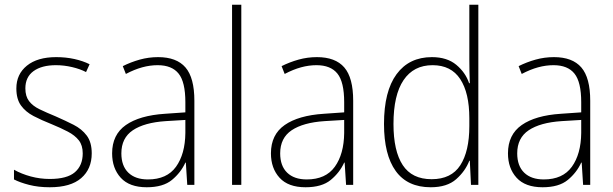

<svg xmlns="http://www.w3.org/2000/svg" viewBox="-20 -846 2587 810"><path d="M367 -199Q367 -133 322.5 -94.5Q278 -56 190 -56Q142 -56 103 -66Q64 -76 39 -89V-130Q71 -112 110 -101.5Q149 -91 190 -91Q263 -91 296 -119.5Q329 -148 329 -199Q329 -233 312.5 -254Q296 -275 266.5 -290.5Q237 -306 198 -322Q155 -339 121.5 -356.5Q88 -374 68.5 -401Q49 -428 49 -473Q49 -533 93.5 -569Q138 -605 217 -605Q258 -605 294 -597Q330 -589 358 -575L343 -542Q318 -555 284 -563Q250 -571 216 -571Q156 -571 121.5 -546Q87 -521 87 -473Q87 -440 102.5 -419.5Q118 -399 147 -385Q176 -371 215 -355Q256 -337 290.5 -319.5Q325 -302 346 -274Q367 -246 367 -199Z M647 -605Q725 -605 762.5 -561.5Q800 -518 800 -421V-66H770L764 -160H762Q743 -118 705.5 -87Q668 -56 599 -56Q526 -56 489.5 -96Q453 -136 453 -199Q453 -278 511 -318.5Q569 -359 676 -366L762 -372V-415Q762 -500 733.5 -535.5Q705 -571 645 -571Q613 -571 580 -562Q547 -553 511 -534L498 -567Q532 -584 569.5 -594.5Q607 -605 647 -605ZM679 -335Q589 -329 540.5 -296.5Q492 -264 492 -199Q492 -146 521.5 -117.5Q551 -89 604 -89Q684 -89 722.5 -142.5Q761 -196 762 -285V-340Z M998 -66H959V-826H998Z M1317 -605Q1395 -605 1432.5 -561.5Q1470 -518 1470 -421V-66H1440L1434 -160H1432Q1413 -118 1375.5 -87Q1338 -56 1269 -56Q1196 -56 1159.5 -96Q1123 -136 1123 -199Q1123 -278 1181 -318.5Q1239 -359 1346 -366L1432 -372V-415Q1432 -500 1403.5 -535.5Q1375 -571 1315 -571Q1283 -571 1250 -562Q1217 -553 1181 -534L1168 -567Q1202 -584 1239.5 -594.5Q1277 -605 1317 -605ZM1349 -335Q1259 -329 1210.5 -296.5Q1162 -264 1162 -199Q1162 -146 1191.5 -117.5Q1221 -89 1274 -89Q1354 -89 1392.5 -142.5Q1431 -196 1432 -285V-340Z M1797 -56Q1699 -56 1649.5 -124.5Q1600 -193 1600 -323Q1600 -461 1653 -533Q1706 -605 1802 -605Q1866 -605 1905 -572.5Q1944 -540 1959 -495H1962Q1960 -547 1960 -596V-826H1998V-66H1967L1962 -168H1960Q1943 -124 1904.5 -90Q1866 -56 1797 -56ZM1801 -90Q1884 -90 1922 -149Q1960 -208 1960 -314V-347Q1960 -454 1921.5 -512.5Q1883 -571 1805 -571Q1725 -571 1682.5 -508Q1640 -445 1640 -323Q1640 -209 1679 -149.5Q1718 -90 1801 -90Z M2317 -605Q2395 -605 2432.5 -561.5Q2470 -518 2470 -421V-66H2440L2434 -160H2432Q2413 -118 2375.5 -87Q2338 -56 2269 -56Q2196 -56 2159.5 -96Q2123 -136 2123 -199Q2123 -278 2181 -318.5Q2239 -359 2346 -366L2432 -372V-415Q2432 -500 2403.5 -535.5Q2375 -571 2315 -571Q2283 -571 2250 -562Q2217 -553 2181 -534L2168 -567Q2202 -584 2239.5 -594.5Q2277 -605 2317 -605ZM2349 -335Q2259 -329 2210.5 -296.5Q2162 -264 2162 -199Q2162 -146 2191.5 -117.5Q2221 -89 2274 -89Q2354 -89 2392.5 -142.5Q2431 -196 2432 -285V-340Z"/></svg>

Font: Noto Sans Malayalam UI SemiCondensed ExtraLight
Style: Regular
Weight: 200
Width: 4
Designer: Jelle Bosma - Monotype Design Team
Foundry: Monotype Imaging Inc.
Version: Version 2.104; ttfautohint (v1.8.4.7-5d5b)